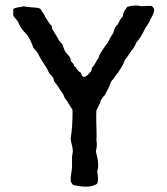

<svg xmlns="http://www.w3.org/2000/svg" viewBox="-20 -690 618 709"><path d="M405 -408 399 -399Q398 -398 394.5 -394Q391 -390 390 -388Q388 -384 385.5 -376.5Q383 -369 382 -367Q378 -361 377 -358Q376 -356 372 -348.5Q368 -341 368 -340Q355 -327 352 -318Q350 -310 343.5 -297.5Q337 -285 336 -282Q335 -269 335.5 -241.5Q336 -214 336.5 -198Q337 -182 336 -173Q340 -154 334 -131Q348 -80 339 -58Q339 -55 340.5 -46Q342 -37 342 -33Q342 -17 338 -11Q315 4 271 -3Q252 -5 248 -9Q247 -10 246 -12.5Q245 -15 243 -16Q239 -21 242.5 -44.5Q246 -68 246 -74V-113Q246 -115 247.5 -121.5Q249 -128 249 -132Q249 -141 245 -156.5Q241 -172 241 -179Q248 -219 248 -283Q246 -288 241 -295.5Q236 -303 234 -306Q229 -317 219 -328L213 -343Q208 -349 197.5 -365.5Q187 -382 180 -389Q180 -390 178.5 -395Q177 -400 177 -403L161 -421Q156 -434 141 -456.5Q126 -479 120 -493Q116 -500 104 -512Q94 -540 82 -559Q79 -562 70 -572Q61 -582 56 -590Q51 -598 48 -607Q46 -612 38.5 -620Q31 -628 29 -633V-656Q33 -661 48.5 -663Q64 -665 68 -667Q76 -664 97 -663Q118 -662 126 -659Q130 -658 133 -651Q136 -644 139 -643Q140 -641 143.5 -635Q147 -629 148 -626Q161 -604 171 -594Q172 -593 172 -588Q172 -583 174 -581Q197 -544 199 -539Q201 -538 204 -533.5Q207 -529 210 -528Q211 -522 214.5 -514.5Q218 -507 219 -503Q222 -497 229.5 -489Q237 -481 238 -479Q242 -471 241 -465Q243 -462 246.5 -459Q250 -456 251 -454Q252 -453 253.5 -448Q255 -443 259 -443Q269 -425 278 -422Q279 -421 280.5 -416.5Q282 -412 283.5 -409.5Q285 -407 289 -406Q298 -406 306.5 -416Q315 -426 317 -427L320 -441Q326 -445 333 -458.5Q340 -472 344 -476Q345 -484 354 -498.5Q363 -513 371 -524L379 -534Q390 -558 398 -567Q403 -591 415 -600Q423 -619 434 -630Q434 -638 436.5 -643.5Q439 -649 443.5 -655.5Q448 -662 450 -665Q479 -673 503 -667Q527 -669 541 -668Q542 -666 545 -663Q548 -660 549 -657Q550 -644 541.5 -629.5Q533 -615 532 -610Q531 -609 516 -585Q499 -549 484 -534Q475 -512 464 -501Q446 -473 442 -470Q431 -440 405 -408Z"/></svg>

Font: FuturaRenner
Style: Regular
Weight: 400
Designer: Bastien Sozeau
Foundry: NBR — Bastien Sozeau
Version: Version 2.001;PS 002.001;hotconv 1.0.88;makeotf.lib2.5.64775